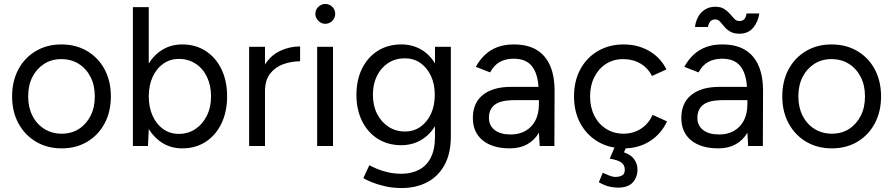

<svg xmlns="http://www.w3.org/2000/svg" viewBox="-20 -736 4503 968"><path d="M291 12Q218 12 161.5 -21.5Q105 -55 73 -114Q41 -173 41 -250Q41 -327 72.5 -386Q104 -445 160.5 -478.5Q217 -512 289 -512Q363 -512 419.5 -478.5Q476 -445 507.5 -386Q539 -327 539 -250Q539 -173 507.5 -114Q476 -55 420 -21.5Q364 12 291 12ZM291 -62Q341 -62 378 -86Q415 -110 436.5 -152Q458 -194 458 -250Q458 -306 436.5 -348Q415 -390 377 -414Q339 -438 289 -438Q240 -438 202.5 -414Q165 -390 143.5 -348Q122 -306 122 -250Q122 -195 143.5 -152.5Q165 -110 203.5 -86Q242 -62 291 -62Z M899 12Q844 12 801 -14Q758 -40 730 -85L726 0H650V-700H730V-416Q758 -461 801 -486.5Q844 -512 899 -512Q966 -512 1017 -479Q1068 -446 1096.5 -387Q1125 -328 1125 -250Q1125 -173 1096.5 -113.5Q1068 -54 1017 -21Q966 12 899 12ZM881 -61Q928 -61 964.5 -85Q1001 -109 1022.5 -152Q1044 -195 1044 -250Q1044 -305 1023.5 -348Q1003 -391 966 -415Q929 -439 882 -439Q838 -439 803.5 -415Q769 -391 749.5 -348Q730 -305 730 -250Q730 -195 749.5 -152Q769 -109 803 -85Q837 -61 881 -61Z M1236 0V-500H1316V-411Q1346 -458 1393.5 -480Q1441 -502 1493 -502V-427Q1449 -427 1408.5 -412.5Q1368 -398 1342 -365Q1316 -332 1316 -275V0Z M1579 0V-500H1659V0ZM1620 -616Q1600 -616 1585 -631Q1570 -646 1570 -666Q1570 -687 1585 -701.5Q1600 -716 1620 -716Q1641 -716 1655.5 -701.5Q1670 -687 1670 -666Q1670 -646 1655.5 -631Q1641 -616 1620 -616Z M2006 212Q1958 212 1918.5 202.5Q1879 193 1851.5 181.5Q1824 170 1812 162L1842 97Q1855 104 1879 114.5Q1903 125 1935.5 132.5Q1968 140 2005 140Q2053 140 2091.5 120.5Q2130 101 2151.5 59.5Q2173 18 2173 -47V-100Q2146 -55 2102 -29.5Q2058 -4 2003 -4Q1936 -4 1885 -36Q1834 -68 1805.5 -125.5Q1777 -183 1777 -257Q1777 -333 1805.5 -390.5Q1834 -448 1885 -480Q1936 -512 2003 -512Q2058 -512 2102 -487Q2146 -462 2173 -416V-500H2253V-48Q2253 38 2221 96Q2189 154 2133 183Q2077 212 2006 212ZM2022 -73Q2066 -73 2100 -97Q2134 -121 2153 -162.5Q2172 -204 2172 -259Q2172 -312 2152.5 -353.5Q2133 -395 2099.5 -418.5Q2066 -442 2021 -442Q1974 -442 1937.5 -418.5Q1901 -395 1880.5 -353.5Q1860 -312 1860 -259Q1860 -204 1881 -162.5Q1902 -121 1938.5 -97Q1975 -73 2022 -73Z M2551 12Q2463 12 2413.5 -28.5Q2364 -69 2364 -141Q2364 -217 2414.5 -257.5Q2465 -298 2556 -298H2695Q2690 -369 2660 -404.5Q2630 -440 2570 -440Q2529 -440 2499.5 -423.5Q2470 -407 2451 -371L2379 -399Q2398 -434 2425 -459.5Q2452 -485 2488 -498.5Q2524 -512 2570 -512Q2640 -512 2685.5 -484.5Q2731 -457 2754 -403.5Q2777 -350 2776 -271L2775 0H2701L2697 -67Q2675 -29 2638 -8.5Q2601 12 2551 12ZM2555 -58Q2598 -58 2630 -76.5Q2662 -95 2679.5 -129Q2697 -163 2697 -211V-231H2574Q2504 -231 2474.5 -208Q2445 -185 2445 -142Q2445 -103 2474 -80.5Q2503 -58 2555 -58Z M3126 12Q3052 12 2995 -21.5Q2938 -55 2906 -114Q2874 -173 2874 -250Q2874 -327 2905.5 -386Q2937 -445 2994 -478.5Q3051 -512 3124 -512Q3196 -512 3253 -479Q3310 -446 3340 -386L3267 -353Q3247 -393 3209 -415.5Q3171 -438 3122 -438Q3073 -438 3035.5 -414Q2998 -390 2976.5 -347.5Q2955 -305 2955 -250Q2955 -195 2976.5 -152.5Q2998 -110 3036.5 -86Q3075 -62 3124 -62Q3173 -62 3211.5 -87Q3250 -112 3270 -157L3343 -124Q3313 -60 3256 -24Q3199 12 3126 12ZM3095 210Q3076 210 3053 205Q3030 200 2999 183L3019 135Q3034 142 3051.5 149Q3069 156 3083 156Q3101 156 3115.5 149Q3130 142 3130 120Q3130 95 3111.5 82.5Q3093 70 3054 64L3084 -6L3137 6L3126 32Q3163 45 3178.5 68.5Q3194 92 3194 118Q3194 157 3170.5 183.5Q3147 210 3095 210Z M3602 12Q3514 12 3464.5 -28.5Q3415 -69 3415 -141Q3415 -217 3465.5 -257.5Q3516 -298 3607 -298H3746Q3741 -369 3711 -404.5Q3681 -440 3621 -440Q3580 -440 3550.5 -423.5Q3521 -407 3502 -371L3430 -399Q3449 -434 3476 -459.5Q3503 -485 3539 -498.5Q3575 -512 3621 -512Q3691 -512 3736.5 -484.5Q3782 -457 3805 -403.5Q3828 -350 3827 -271L3826 0H3752L3748 -67Q3726 -29 3689 -8.5Q3652 12 3602 12ZM3606 -58Q3649 -58 3681 -76.5Q3713 -95 3730.5 -129Q3748 -163 3748 -211V-231H3625Q3555 -231 3525.5 -208Q3496 -185 3496 -142Q3496 -103 3525 -80.5Q3554 -58 3606 -58ZM3708 -566Q3679 -566 3661 -577Q3643 -588 3631.5 -602Q3620 -616 3610 -627Q3600 -638 3587 -638Q3571 -638 3562.5 -629.5Q3554 -621 3549 -600H3484Q3487 -627 3499.5 -650.5Q3512 -674 3534.5 -688Q3557 -702 3586 -702Q3614 -702 3631 -691Q3648 -680 3660 -666Q3672 -652 3682.5 -641Q3693 -630 3708 -630Q3725 -630 3733 -640Q3741 -650 3744 -668H3808Q3803 -628 3778 -597Q3753 -566 3708 -566Z M4174 12Q4101 12 4044.5 -21.5Q3988 -55 3956 -114Q3924 -173 3924 -250Q3924 -327 3955.5 -386Q3987 -445 4043.5 -478.5Q4100 -512 4172 -512Q4246 -512 4302.5 -478.5Q4359 -445 4390.5 -386Q4422 -327 4422 -250Q4422 -173 4390.5 -114Q4359 -55 4303 -21.5Q4247 12 4174 12ZM4174 -62Q4224 -62 4261 -86Q4298 -110 4319.5 -152Q4341 -194 4341 -250Q4341 -306 4319.5 -348Q4298 -390 4260 -414Q4222 -438 4172 -438Q4123 -438 4085.5 -414Q4048 -390 4026.5 -348Q4005 -306 4005 -250Q4005 -195 4026.5 -152.5Q4048 -110 4086.5 -86Q4125 -62 4174 -62Z"/></svg>

Font: Figtree
Style: Regular
Weight: 400
Designer: Erik Kennedy
Foundry: Erik Kennedy
Version: Version 2.002